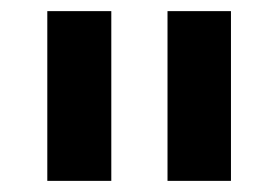

<svg xmlns="http://www.w3.org/2000/svg" viewBox="-20 -720 500 345"><path d="M281 -395V-700H395V-395ZM65 -395V-700H180V-395Z"/></svg>

Font: MuseoModerno Thin Medium
Style: Regular
Weight: 500
Version: Version 1.003